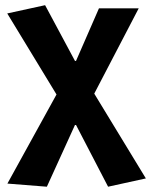

<svg xmlns="http://www.w3.org/2000/svg" viewBox="-20 -528 580 737"><path d="M159.9 188.7 8.4 176.7 196.9 -165.3 7.8 -476.4 153.1 -508.1 267.8 -294.2H271.8L359.9 -496.1H512.5L341.8 -168.6L539.9 156.9L394.9 188.7L271.8 -48.3H267.8Z"/></svg>

Font: Source Sans 3
Style: Regular
Weight: 200
Designer: Paul D. Hunt
Foundry: Adobe
Version: Version 3.046;hotconv 1.0.118;makeotfexe 2.5.65603